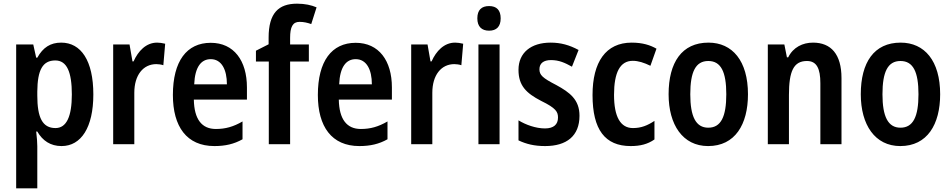

<svg xmlns="http://www.w3.org/2000/svg" viewBox="-20 -785 5177 1045"><path d="M313 -553C255 -553 214 -527 183 -471H177L161 -543H68V240H183V11C183 -8 181 -36 177 -69H183C212 -19 255 10 315 10C422 10 488 -92 488 -271C488 -455 421 -553 313 -553ZM281 -456C344 -456 371 -393 371 -271C371 -151 342 -88 282 -88C211 -88 183 -145 183 -265V-287C184 -404 212 -456 281 -456Z M835 -553C775 -553 732 -507 707 -451H701L685 -543H596V0H711V-280C711 -376 759 -436 831 -436C841 -436 858 -434 869 -430L879 -547C863 -551 847 -553 835 -553Z M1127 -552C996 -552 921 -452 921 -268C921 -96 996 10 1147 10C1206 10 1254 -1 1300 -27V-124C1250 -95 1207 -83 1155 -83C1078 -83 1037 -136 1035 -243H1324V-309C1324 -455 1253 -552 1127 -552ZM1127 -463C1186 -463 1215 -406 1215 -326H1037C1041 -421 1075 -463 1127 -463Z M1661 -450V-543H1559V-579C1559 -638 1573 -666 1610 -666C1634 -666 1654 -661 1674 -654L1703 -745C1675 -757 1640 -765 1597 -765C1496 -765 1442 -714 1442 -580V-544L1373 -509V-450H1443V0H1559V-450Z M1916 -552C1785 -552 1710 -452 1710 -268C1710 -96 1785 10 1936 10C1995 10 2043 -1 2089 -27V-124C2039 -95 1996 -83 1944 -83C1867 -83 1826 -136 1824 -243H2113V-309C2113 -455 2042 -552 1916 -552ZM1916 -463C1975 -463 2004 -406 2004 -326H1826C1830 -421 1864 -463 1916 -463Z M2457 -553C2397 -553 2354 -507 2329 -451H2323L2307 -543H2218V0H2333V-280C2333 -376 2381 -436 2453 -436C2463 -436 2480 -434 2491 -430L2501 -547C2485 -551 2469 -553 2457 -553Z M2642 -752C2601 -752 2578 -731 2578 -685C2578 -640 2602 -618 2642 -618C2682 -618 2705 -640 2705 -685C2705 -730 2683 -752 2642 -752ZM2699 -543H2584V0H2699Z M3134 -155C3134 -243 3081 -282 3008 -322C2932 -361 2916 -377 2916 -408C2916 -440 2938 -458 2979 -458C3023 -458 3055 -443 3093 -422L3129 -513C3079 -540 3032 -553 2977 -553C2870 -553 2802 -498 2802 -405C2802 -319 2844 -278 2925 -236C3007 -196 3017 -176 3017 -145C3017 -108 2994 -86 2946 -86C2896 -86 2841 -106 2802 -130V-21C2844 -1 2888 10 2947 10C3064 10 3134 -45 3134 -155Z M3413 10C3464 10 3505 0 3542 -26V-127C3504 -102 3470 -88 3425 -88C3357 -88 3322 -149 3322 -269C3322 -391 3355 -454 3424 -454C3454 -454 3485 -444 3520 -427L3553 -520C3520 -539 3478 -553 3418 -553C3277 -553 3205 -447 3205 -268C3205 -79 3273 10 3413 10Z M4051 -272C4051 -454 3966 -553 3836 -553C3691 -553 3619 -445 3619 -272C3619 -106 3696 10 3834 10C3981 10 4051 -108 4051 -272ZM3737 -272C3737 -394 3766 -453 3835 -453C3904 -453 3933 -394 3933 -272C3933 -150 3904 -90 3835 -90C3767 -90 3737 -151 3737 -272Z M4405 -553C4349 -553 4297 -528 4270 -473H4263L4249 -543H4159V0H4274V-268C4274 -397 4299 -453 4372 -453C4425 -453 4445 -412 4445 -332V0H4560V-360C4560 -490 4503 -553 4405 -553Z M5097 -272C5097 -454 5012 -553 4882 -553C4737 -553 4665 -445 4665 -272C4665 -106 4742 10 4880 10C5027 10 5097 -108 5097 -272ZM4783 -272C4783 -394 4812 -453 4881 -453C4950 -453 4979 -394 4979 -272C4979 -150 4950 -90 4881 -90C4813 -90 4783 -151 4783 -272Z"/></svg>

Font: Noto Sans Sinhala UI Condensed SemiBold
Style: Regular
Weight: 600
Width: 3
Designer: Jelle Bosma - Monotype Design Team
Foundry: Monotype Imaging Inc.
Version: Version 2.006